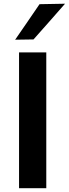

<svg xmlns="http://www.w3.org/2000/svg" viewBox="-20 -988 362 1008"><path d="M80 0V-713H223V0ZM59.5 -779.5Q92 -826 123.8 -872.8Q155.5 -919.5 187.5 -966L321.5 -968.5Q279 -920 237.5 -873Q196 -826 156 -781Z"/></svg>

Font: Commissioner SemiBold
Style: Regular
Weight: 600
Designer: Kostas Bartsokas
Foundry: Kostas Bartsokas
Version: Version 1.000; ttfautohint (v1.8.3)